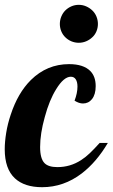

<svg xmlns="http://www.w3.org/2000/svg" viewBox="-33 -777 471 803"><path d="M240.2 -621.1Q229.5 -631.3 223.4 -646Q217.3 -660.6 217.3 -676.8Q217.3 -692.9 223.4 -707.8Q229.5 -722.7 240.2 -733.4Q251 -744.1 265.6 -750.5Q280.3 -756.8 296.4 -756.8Q312.5 -756.8 327.1 -750.5Q341.8 -744.1 353 -733.4Q364.3 -722.7 370.4 -707.8Q376.5 -692.9 376.5 -676.8Q376.5 -660.6 370.4 -646Q364.3 -631.3 353 -621.1Q341.8 -610.4 327.1 -604.2Q312.5 -598.1 296.4 -598.1Q280.3 -598.1 265.6 -604.2Q251 -610.4 240.2 -621.1ZM29.3 -31.2Q-13.2 -70.8 -13.2 -152.8Q-13.2 -183.6 -7.1 -221.4Q-1 -259.3 11.7 -296.9Q41.5 -388.2 96.2 -442.4Q163.6 -508.8 255.9 -508.8Q315.9 -508.8 344.7 -480Q367.2 -457 367.2 -417Q367.2 -381.8 351.6 -362.3Q336.9 -344.2 314 -344.2Q297.4 -344.2 278.8 -356Q291 -387.7 291 -415Q291 -434.1 283.9 -445.1Q276.9 -456.1 263.2 -456.1Q233.9 -456.1 202.1 -404.3Q173.3 -358.4 154.3 -287.6Q134.8 -218.3 134.8 -162.1Q134.8 -113.3 153.3 -94.7Q169.4 -78.1 207 -78.1Q261.2 -78.1 306.2 -107.4Q325.2 -119.6 342.8 -136.5Q360.4 -153.3 383.8 -179.2H418Q370.6 -99.1 309.1 -51.8Q233.4 5.9 143.1 5.9Q69.3 5.9 29.3 -31.2Z"/></svg>

Font: Pattaya
Style: Regular
Weight: 400
Designer: Pablo Impallari / Thai characters Designed by Thanarat Vachiruckul and Suppakit Chalermlarp
Foundry: Pablo Impallari
Version: Version 2.001